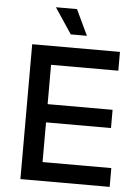

<svg xmlns="http://www.w3.org/2000/svg" viewBox="-60 -960 730 1007"><g transform="rotate(5 304.5 -457.0)"><path d="M86 0V-710H548V-611H194V-404H536V-308H194V-99H556V0ZM283 -779 193 -914H304L368 -779Z"/></g></svg>

Font: Geist Med
Style: Regular
Weight: 400
Designer: Basement.studio, Andrés Briganti, Mateo Zaragoza
Foundry: Basement.studio, Vercel, Andrés Briganti, Guido Ferreyra, Mateo Zaragoza
Version: Version 1.401